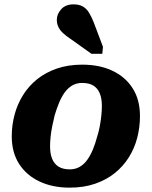

<svg xmlns="http://www.w3.org/2000/svg" viewBox="-20 -848 698 882"><path d="M426 -219Q434 -244 438.5 -268.5Q443 -293 445.5 -317Q448 -341 448 -362Q448 -395 438.5 -418.5Q429 -442 409.5 -454.5Q390 -467 357 -467Q332 -467 312 -455.5Q292 -444 277 -423Q262 -402 251 -375Q240 -348 231 -318Q225 -293 220 -268.5Q215 -244 212.5 -220.5Q210 -197 210 -175Q210 -142 219.5 -118.5Q229 -95 249 -82.5Q269 -70 301 -70Q326 -70 346 -81.5Q366 -93 381 -114Q396 -135 407 -162Q418 -189 426 -219ZM34 -222Q34 -273 47 -321.5Q60 -370 86 -411.5Q112 -453 150.5 -484Q189 -515 241 -533Q293 -551 358 -551Q438 -551 497.5 -522.5Q557 -494 590 -441.5Q623 -389 623 -315Q623 -264 610.5 -215.5Q598 -167 572 -125.5Q546 -84 507.5 -53Q469 -22 417 -4Q365 14 300 14Q221 14 161 -14.5Q101 -43 67.5 -95.5Q34 -148 34 -222ZM411 -744Q400 -772 388.5 -790.5Q377 -809 360 -818.5Q343 -828 318 -828Q281 -828 261 -805.5Q241 -783 241 -757Q241 -738 249 -722.5Q257 -707 271 -694.5Q285 -682 303 -670L400 -601H450L453 -633Z"/></svg>

Font: Roboto Serif
Style: Bold Italic
Weight: 700
Italic angle: -10°
Designer: Greg Gazdowicz
Foundry: Commercial Type
Version: Version 1.008